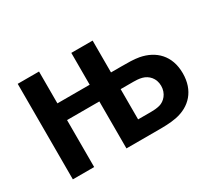

<svg xmlns="http://www.w3.org/2000/svg" viewBox="-106 -740 1048 940"><g transform="rotate(-30 417.5 -270.0)"><path d="M69 0H189.5V-265.5H372V0H554.5C578 0 619.5 0 654.5 -7C738 -23.5 795 -83 795 -181C795 -281.5 734.5 -338.5 651 -354.5C620 -360 589 -360 552.5 -360H492.5V-540H372V-360H189.5V-540H69ZM492.5 -94.5V-265.5H565C576.5 -265.5 595 -265 612 -260.5C644.5 -252 672.5 -224 672.5 -180.5C672.5 -137.5 644.5 -108 615 -100C598 -95.5 580 -94.5 565 -94.5Z"/></g></svg>

Font: Eudonet
Style: Bold
Weight: 700
Designer: Mikhail Sharanda
Foundry: Mikhail Sharanda
Version: Version 4.503;Glyphs 3.1.2 (3151)